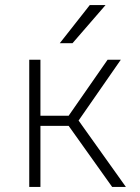

<svg xmlns="http://www.w3.org/2000/svg" viewBox="-20 -735 550 755"><path d="M95 -500H139V-280H250L403 -500H455L289 -261L475 0H421L250 -240H139V0H95ZM333 -715H395L265 -565H215Z"/></svg>

Font: PT Root UI Light
Style: Regular
Weight: 300
Designer: Vitaly Kuzmin
Foundry: ParaType Ltd.
Version: Version 2.000G